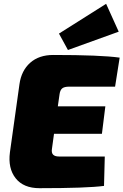

<svg xmlns="http://www.w3.org/2000/svg" viewBox="-20 -982 647 1006"><path d="M336 -720 289 -806 536 -962 602 -816ZM583 -528H343Q317 -528 306 -519Q295 -510 292 -488L283 -425H532L514 -281H263L252 -201Q246 -162 289 -162H529L525 -8Q436 4 187 4Q103 4 62 -48Q21 -100 32 -184L82 -541Q92 -612 138 -653Q184 -694 259 -694Q507 -694 607 -680Z"/></svg>

Font: Exo 2.0 Black
Style: Italic
Weight: 900
Italic angle: -8°
Designer: Natanael Gama
Version: Version 1.001;PS 001.001;hotconv 1.0.70;makeotf.lib2.5.58329